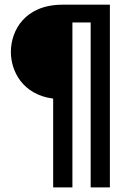

<svg xmlns="http://www.w3.org/2000/svg" viewBox="-20 -687 561 832"><path d="M210.4 125H293.8V-589.6H372.9V125H456.2V-666.7H251.4C86.8 -666.7 27.1 -553.5 27.1 -461.8C27.1 -380.6 76.4 -277.1 210.4 -259.7Z"/></svg>

Font: Afacad Medium
Style: Regular
Weight: 500
Designer: Kristian Moeller
Foundry: Dicotype
Version: Version 1.000